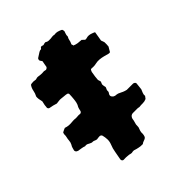

<svg xmlns="http://www.w3.org/2000/svg" viewBox="-174 -787 930 988"><g transform="rotate(-30 291.5 -293.5)"><path d="M535 -153Q533 -149 532 -145.5Q531 -142 529 -138Q518 -129 505.5 -126Q493 -123 481 -118Q471 -118 462.5 -115Q454 -112 444 -110Q426 -107 422 -95Q419 -88 420 -82.5Q421 -77 421 -72V-49Q422 -45 423 -40Q424 -35 425 -30Q424 -20 423.5 -10.5Q423 -1 427 10Q428 14 428 18Q428 22 428 26Q428 32 422 38Q417 42 411 46Q405 50 401 56Q384 61 373 61Q366 62 359.5 61.5Q353 61 345 61Q338 62 329 67Q325 68 320.5 68Q316 68 313 68Q307 69 301.5 70Q296 71 291 72Q286 73 281 75Q276 77 271 77Q261 74 261 63Q260 41 257.5 19.5Q255 -2 258 -24Q260 -41 255.5 -56Q251 -71 243 -85Q239 -91 230 -91Q225 -90 219.5 -87.5Q214 -85 209 -83Q202 -82 195.5 -83.5Q189 -85 182 -83Q181 -82 176 -82Q166 -83 157 -85.5Q148 -88 138 -83Q128 -84 119 -83Q110 -82 99 -81Q98 -80 96.5 -80.5Q95 -81 93 -81Q82 -81 78 -92Q78 -100 78 -108.5Q78 -117 81 -125Q84 -138 81 -151Q79 -160 79 -169.5Q79 -179 76 -189Q75 -191 75.5 -194.5Q76 -198 76 -201Q81 -206 86 -210Q91 -214 95 -217Q108 -216 119 -218Q130 -220 140 -224Q145 -226 150 -227.5Q155 -229 159 -230Q170 -231 179.5 -235Q189 -239 199 -240Q204 -241 206.5 -246Q209 -251 208 -255Q208 -260 207.5 -265Q207 -270 208 -275Q212 -287 211.5 -299Q211 -311 209 -322Q208 -330 206 -339Q204 -348 202 -357Q199 -362 194.5 -362.5Q190 -363 185 -362Q178 -361 170 -359.5Q162 -358 154 -357Q146 -356 138 -352.5Q130 -349 122 -346Q112 -347 100.5 -346.5Q89 -346 78 -345Q71 -345 67 -352Q63 -369 63 -393Q61 -398 58 -403Q55 -408 53 -413Q51 -417 50 -421.5Q49 -426 48 -430Q52 -447 50.5 -463.5Q49 -480 55 -496Q58 -499 64 -501Q76 -506 86 -506Q91 -506 95.5 -509.5Q100 -513 106 -514Q114 -515 124 -516.5Q134 -518 144 -522Q148 -524 152 -523.5Q156 -523 160 -524Q168 -528 170 -536Q169 -544 168.5 -553Q168 -562 167 -572Q163 -575 158 -579.5Q153 -584 154 -591Q154 -595 156 -597Q164 -605 170.5 -613Q177 -621 185 -627V-626Q188 -627 190.5 -628.5Q193 -630 194 -634Q196 -642 206 -641H213L223 -647Q225 -647 227 -648Q229 -649 230 -649Q240 -644 254 -649Q263 -651 271 -655Q279 -659 289 -659Q299 -664 310 -664Q321 -664 332 -662Q337 -661 338.5 -657Q340 -653 342 -649Q342 -642 341 -634Q340 -626 343 -618V-615Q340 -606 341 -596.5Q342 -587 340 -577Q340 -576 339.5 -574Q339 -572 340 -570Q344 -567 345 -562Q358 -560 370.5 -561.5Q383 -563 396 -566Q404 -561 413 -557Q415 -558 418 -558.5Q421 -559 422 -560Q431 -566 440 -567.5Q449 -569 459 -568Q464 -567 468 -567Q472 -567 476 -565Q477 -553 478.5 -540Q480 -527 481 -513Q483 -510 486 -506Q489 -502 492 -497Q494 -490 496 -482.5Q498 -475 499 -467Q497 -460 495 -453Q493 -446 491 -438Q490 -437 487.5 -436.5Q485 -436 483 -435H454Q440 -435 425.5 -432.5Q411 -430 398 -423Q391 -419 382 -416.5Q373 -414 363 -412Q362 -410 361 -408Q360 -406 360 -404Q358 -396 360 -389Q361 -370 366 -345Q368 -343 370 -339Q372 -335 375 -330Q374 -326 373.5 -322.5Q373 -319 373 -314Q376 -304 382 -294Q382 -288 380.5 -282.5Q379 -277 381 -271Q383 -267 382 -262.5Q381 -258 379 -253Q377 -243 384 -237Q391 -231 400 -231Q402 -230 409 -232Q421 -234 431 -231Q436 -230 439.5 -229.5Q443 -229 447 -228Q452 -227 458 -227Q464 -227 469 -227Q493 -233 514 -239Q526 -239 529 -231Q531 -221 532 -212Q533 -203 535 -192Q534 -182 532.5 -172.5Q531 -163 535 -153Z"/></g></svg>

Font: Daruma Drop One
Style: Regular
Weight: 400
Designer: Maniackers Design
Version: Version 1.000